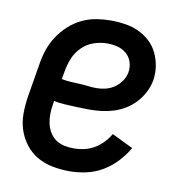

<svg xmlns="http://www.w3.org/2000/svg" viewBox="-66 -591 632 661"><g transform="rotate(10 250.0 -260.0)"><path d="M219 8Q189 8 160 2.5Q131 -3 106.5 -17Q82 -31 64.5 -53.5Q47 -76 38 -103Q29 -130 29 -160Q29 -190 34 -221L54 -341Q58 -366 66.5 -390.5Q75 -415 90 -437.5Q105 -460 125.5 -478.5Q146 -497 170.5 -508.5Q195 -520 220.5 -524Q246 -528 271 -528Q296 -528 321 -524Q346 -520 367.5 -510Q389 -500 406.5 -484Q424 -468 434.5 -446.5Q445 -425 449 -400.5Q453 -376 449 -350Q445 -329 435 -309Q425 -289 409.5 -272Q394 -255 374.5 -243Q355 -231 334 -224.5Q313 -218 291.5 -215.5Q270 -213 249 -213Q238 -213 228 -213.5Q218 -214 207 -214H205Q185 -215 165 -216Q145 -217 125 -221L123 -207Q120 -190 120 -173Q120 -156 123.5 -140.5Q127 -125 135.5 -111Q144 -97 157 -88Q170 -79 186.5 -75.5Q203 -72 220 -72Q238 -72 256 -76Q274 -80 290.5 -89.5Q307 -99 321 -113.5Q335 -128 344 -144L418 -108Q403 -82 381.5 -59Q360 -36 333.5 -20.5Q307 -5 277.5 1.5Q248 8 219 8ZM261 -290Q277 -290 293 -294Q309 -298 323 -307.5Q337 -317 347 -331.5Q357 -346 360 -362Q363 -381 357.5 -398.5Q352 -416 338.5 -427.5Q325 -439 307.5 -443.5Q290 -448 271 -448Q248 -448 224.5 -440Q201 -432 183 -414Q165 -396 156 -373.5Q147 -351 143 -327L138 -300Q153 -297 168.5 -296Q184 -295 199.5 -294.5Q215 -294 230.5 -292Q246 -290 261 -290Z"/></g></svg>

Font: Iosevka SS18 Medium
Style: Italic
Weight: 500
Italic angle: -9°
Monospace: yes
Designer: Belleve Invis
Foundry: Belleve Invis
Version: Version 25.1.1; ttfautohint (v1.8.4)